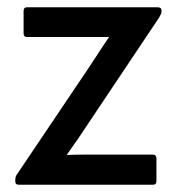

<svg xmlns="http://www.w3.org/2000/svg" viewBox="-20 -509 486 529"><path d="M32 0Q22 0 22 -10V-12Q22 -20 25 -26L225 -323Q239 -344 252.5 -365Q266 -386 280 -406V-407Q255 -407 230.5 -407Q206 -407 181 -407H55Q45 -407 45 -417V-479Q45 -489 55 -489H414Q425 -489 425 -480V-478Q425 -473 423 -469.5Q421 -466 418 -460L226 -173Q211 -150 196 -128Q181 -106 165 -84V-82Q189 -83 211 -83Q233 -83 257 -83H401Q411 -83 411 -72V-10Q411 0 401 0Z"/></svg>

Font: Sofia Sans Semi Condensed SemiBold
Style: Regular
Weight: 600
Designer: Botio Nikoltchev, Ani Petrova
Foundry: lettersoup
Version: Version 4.100